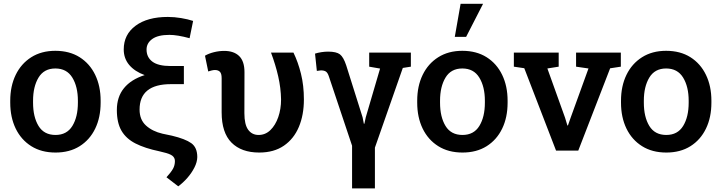

<svg xmlns="http://www.w3.org/2000/svg" viewBox="-20 -812 3893 1035"><path d="M279.3 10.3Q203.1 10.3 148.4 -24.2Q93.8 -58.6 64.5 -119.1Q35.2 -179.7 35.2 -258.8V-269Q35.2 -347.7 64.5 -408.2Q93.8 -468.8 148.4 -503.4Q203.1 -538.1 278.3 -538.1Q354.5 -538.1 409.2 -503.7Q463.9 -469.2 493.2 -408.4Q522.5 -347.7 522.5 -269V-258.8Q522.5 -179.2 493.2 -118.7Q463.9 -58.1 409.4 -23.9Q355 10.3 279.3 10.3ZM279.3 -84.5Q340.3 -84.5 370.1 -133.1Q399.9 -181.6 399.9 -258.8V-269Q399.9 -344.7 369.9 -393.8Q339.8 -442.9 278.3 -442.9Q217.3 -442.9 187.7 -393.8Q158.2 -344.7 158.2 -269V-258.8Q158.2 -181.6 187.7 -133.1Q217.3 -84.5 279.3 -84.5Z M940.9 192.4 877.4 143.6Q902.3 116.2 912.6 97.7Q922.9 79.1 922.9 56.2Q922.9 38.1 908.7 27.3Q894.5 16.6 859.9 8.8L838.4 3.4Q761.2 -12.7 710.4 -38.6Q659.7 -64.5 634.8 -107.4Q609.9 -150.4 609.9 -218.8Q609.9 -289.6 648.2 -336.7Q686.5 -383.8 759.8 -407.2Q706.1 -426.8 676.5 -461.9Q647 -497.1 647 -545.4Q647 -626 710.9 -673.3Q774.9 -720.7 884.8 -720.7Q919.9 -720.7 956.3 -714.6Q992.7 -708.5 1021 -699.2L1002 -606Q936 -624 893.1 -624Q831.5 -624 800.8 -601.8Q770 -579.6 770 -544.9Q770 -503.4 801.5 -479.7Q833 -456.1 899.4 -456.1H971.2V-358.4H901.4Q732.4 -358.4 732.4 -221.2Q732.4 -167 766.8 -135.5Q801.3 -104 856 -91.3L906.7 -80.6Q978.5 -63.5 1011 -40.3Q1043.5 -17.1 1043.5 34.7Q1043 62 1027.8 91.6Q1012.7 121.1 989.5 147.5Q966.3 173.8 940.9 192.4Z M1377.4 10.3Q1281.2 10.3 1228 -43.2Q1174.8 -96.7 1174.8 -206.5V-390.6Q1174.8 -415.5 1165.5 -425Q1156.2 -434.6 1138.7 -434.6Q1130.4 -434.6 1119.9 -431.9Q1109.4 -429.2 1102.5 -426.8L1085 -511.7Q1104.5 -523.4 1132.6 -530.5Q1160.6 -537.6 1188.5 -537.6Q1240.7 -537.6 1269.3 -509.8Q1297.9 -481.9 1297.9 -423.3L1297.4 -201.7Q1297.4 -140.6 1317.9 -112.5Q1338.4 -84.5 1374 -84.5Q1410.6 -84.5 1437.7 -110.8Q1464.8 -137.2 1480 -180.7Q1495.1 -224.1 1495.1 -275.9Q1494.1 -337.4 1479.7 -400.4Q1465.3 -463.4 1440.9 -528.3H1562Q1586.9 -477.1 1602.5 -414.1Q1618.2 -351.1 1618.2 -275.9Q1618.2 -192.4 1591.1 -127.9Q1564 -63.5 1510.3 -26.6Q1456.5 10.3 1377.4 10.3Z M1877.9 203.6V-26.4L1752.9 -399.9Q1746.6 -419.4 1737.1 -426Q1727.5 -432.6 1710 -432.6Q1704.1 -432.6 1688 -429.7L1678.2 -522.9Q1692.9 -527.8 1712.4 -530.8Q1731.9 -533.7 1748.5 -533.7Q1793.5 -533.7 1812.5 -519Q1831.5 -504.4 1846.2 -460L1934.6 -179.7L1941.4 -145H1944.3L1951.7 -179.7L2028.8 -442.4L1970.2 -452.6V-528.3H2194.8V-452.6L2151.4 -445.8L2001 -16.1V203.6Z M2473.1 10.3Q2397 10.3 2342.3 -24.2Q2287.6 -58.6 2258.3 -119.1Q2229 -179.7 2229 -258.8V-269Q2229 -347.7 2258.3 -408.2Q2287.6 -468.8 2342.3 -503.4Q2397 -538.1 2472.2 -538.1Q2548.3 -538.1 2603 -503.7Q2657.7 -469.2 2687 -408.4Q2716.3 -347.7 2716.3 -269V-258.8Q2716.3 -179.2 2687 -118.7Q2657.7 -58.1 2603.3 -23.9Q2548.8 10.3 2473.1 10.3ZM2473.1 -84.5Q2534.2 -84.5 2564 -133.1Q2593.8 -181.6 2593.8 -258.8V-269Q2593.8 -344.7 2563.7 -393.8Q2533.7 -442.9 2472.2 -442.9Q2411.1 -442.9 2381.6 -393.8Q2352.1 -344.7 2352.1 -269V-258.8Q2352.1 -181.6 2381.6 -133.1Q2411.1 -84.5 2473.1 -84.5ZM2431.6 -613.3 2462.9 -791.5H2584L2492.7 -613.3Z M2977.5 0 2806.2 -444.3 2750 -452.6V-528.3H2991.7V-452.6L2930.7 -442.9L3025.9 -177.7L3038.6 -135.7H3041.5L3056.2 -177.7L3152.3 -442.9L3085.4 -452.6V-528.3H3326.7V-452.6L3269 -443.8L3097.2 0Z M3571.8 10.3Q3495.6 10.3 3440.9 -24.2Q3386.2 -58.6 3356.9 -119.1Q3327.6 -179.7 3327.6 -258.8V-269Q3327.6 -347.7 3356.9 -408.2Q3386.2 -468.8 3440.9 -503.4Q3495.6 -538.1 3570.8 -538.1Q3647 -538.1 3701.7 -503.7Q3756.3 -469.2 3785.6 -408.4Q3814.9 -347.7 3814.9 -269V-258.8Q3814.9 -179.2 3785.6 -118.7Q3756.3 -58.1 3701.9 -23.9Q3647.5 10.3 3571.8 10.3ZM3571.8 -84.5Q3632.8 -84.5 3662.6 -133.1Q3692.4 -181.6 3692.4 -258.8V-269Q3692.4 -344.7 3662.4 -393.8Q3632.3 -442.9 3570.8 -442.9Q3509.8 -442.9 3480.2 -393.8Q3450.7 -344.7 3450.7 -269V-258.8Q3450.7 -181.6 3480.2 -133.1Q3509.8 -84.5 3571.8 -84.5Z"/></svg>

Font: Roboto Slab Medium
Style: Regular
Weight: 500
Designer: Google
Version: Version 2.001; ttfautohint (v1.8.3)